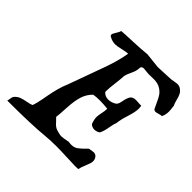

<svg xmlns="http://www.w3.org/2000/svg" viewBox="-187 -897 1075 1075"><g transform="rotate(45 350.5 -359.5)"><path d="M17.6 9.8Q19.5 3.9 20.5 -4.4Q21.5 -12.7 22.9 -19Q24.4 -25.4 29.3 -31.2Q42 -45.9 58.6 -52.2Q75.2 -58.6 98.1 -62.5Q121.1 -66.4 134.8 -72.3Q143.6 -90.8 157.2 -167.5Q170.9 -244.1 193.4 -294.9L257.8 -472.7Q297.9 -577.1 310.5 -654.3Q293 -653.3 264.6 -646.5Q236.3 -639.6 222.7 -639.6Q198.2 -639.6 175.8 -652.3Q168 -656.2 168 -664.1Q168 -670.9 179.7 -689Q191.4 -707 193.4 -716.8Q213.9 -718.8 279.8 -721.2Q345.7 -723.6 388.7 -728.5Q473.6 -718.8 476.6 -718.8H488.3Q505.9 -718.8 532.7 -720.7Q559.6 -722.7 574.2 -722.7Q584 -722.7 600.6 -726.1Q617.2 -729.5 625 -729.5Q640.6 -729.5 650.4 -722.7Q666 -712.9 673.3 -698.2Q680.7 -683.6 685.5 -662.6Q690.4 -641.6 697.3 -628.9Q701.2 -597.7 701.2 -585.9Q701.2 -562.5 691.4 -541Q683.6 -541 668.9 -536.6Q654.3 -532.2 648.4 -532.2Q637.7 -532.2 632.8 -541Q626 -553.7 615.7 -577.1Q605.5 -600.6 595.7 -614.7Q585.9 -628.9 568.4 -640.6Q545.9 -655.3 511.7 -655.3Q505.9 -655.3 493.7 -654.8Q481.4 -654.3 474.6 -654.3H472.7Q465.8 -654.3 451.7 -656.2Q437.5 -658.2 431.6 -658.2Q412.1 -658.2 412.1 -640.6Q412.1 -620.1 398.9 -592.8Q385.7 -565.4 382.8 -550.8Q381.8 -526.4 376.5 -484.4Q371.1 -442.4 371.1 -423.8V-412.1Q386.7 -393.6 413.1 -393.6Q434.6 -393.6 457 -406.2Q470.7 -414.1 474.6 -439Q478.5 -463.9 487.8 -482.9Q497.1 -502 525.4 -502Q531.2 -502 543 -501Q554.7 -500 561.5 -500H568.4Q570.3 -486.3 570.3 -479.5Q570.3 -453.1 555.7 -407.2Q541 -361.3 539.1 -335.9Q532.2 -319.3 526.4 -284.7Q520.5 -250 509.8 -230.5Q494.1 -219.7 476.6 -219.7Q458 -219.7 445.3 -232.4Q435.5 -258.8 435.5 -278.3Q435.5 -291 440.4 -313.5Q445.3 -335.9 445.3 -348.6V-353.5Q410.2 -357.4 384.8 -357.4Q354.5 -357.4 334 -353.5Q306.6 -326.2 295.4 -289.6Q284.2 -252.9 281.2 -195.3Q278.3 -137.7 275.4 -119.1Q283.2 -112.3 293.5 -100.6Q303.7 -88.9 312.5 -81.5Q321.3 -74.2 334 -70.3Q357.4 -62.5 374 -62.5Q386.7 -62.5 423.8 -70.3Q432.6 -68.4 446.3 -68.4Q467.8 -68.4 483.9 -79.6Q500 -90.8 531.2 -123Q558.6 -127.9 563.5 -127.9Q579.1 -127.9 587.9 -117.2Q597.7 -105.5 597.7 -88.9Q597.7 -75.2 585 -45.9Q572.3 -16.6 570.3 0Q563.5 1 546.9 1Q530.3 1 478 -1.5Q425.8 -3.9 392.6 -3.9Q345.7 -3.9 306.6 0Q208 9.8 29.3 9.8Z"/></g></svg>

Font: Essays1743
Style: Italic
Weight: 500
Italic angle: -10°
Designer: Based on the typeface in a 1743 English translation of the essays of Montaigne.  PostScript/TrueType font designed by Jo
Version: Version 002.100